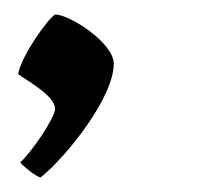

<svg xmlns="http://www.w3.org/2000/svg" viewBox="-20 -136 290 265"><path d="M137 -48C137 -77 76 -116 56 -116C46 -110 10 -60 5 -34C11 -28 56 -5 56 14C56 27 22 76 8 88C10 92 30 108 36 109C73 79 137 -2 137 -48Z"/></svg>

Font: Yesteryear
Style: Regular
Weight: 400
Designer: Astigmatic (AOETI)
Foundry: Astigmatic (AOETI)
Version: Version 1.000